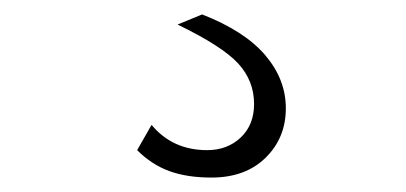

<svg xmlns="http://www.w3.org/2000/svg" viewBox="-20 -37 563 266"><path d="M260 -17Q319 6 347.5 39.5Q376 73 376 113Q376 154 348 181.5Q320 209 273 209Q239 209 214.5 200Q190 191 170 171L190 136Q219 171 267 171Q295 171 313.5 153.5Q332 136 332 107Q332 75 310 51Q288 27 226 -3Z"/></svg>

Font: Work Sans Light
Style: Regular
Weight: 300
Designer: Wei Huang
Foundry: Wei Huang
Version: Version 1.500